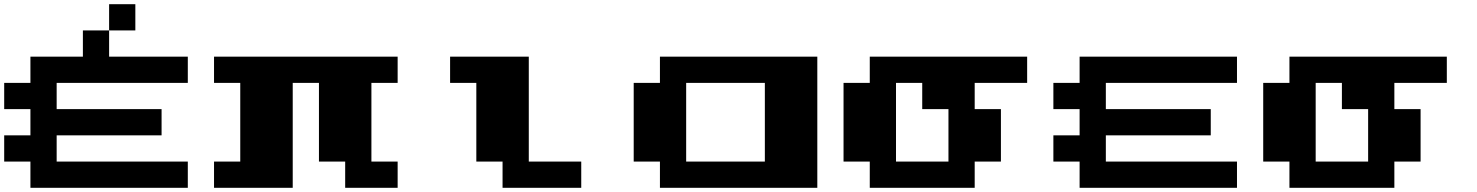

<svg xmlns="http://www.w3.org/2000/svg" viewBox="-20 -1020 7040 915"><path d="M625 -875H500V-1000H625ZM875 -750V-625H250V-500H750V-375H250V-250H875V-125H125V-250H0V-375H125V-500H0V-625H125V-750H375V-875H500V-750Z M1000 -125V-250H1125V-625H1000V-750H1875V-625H1750V-250H1875V-125H1625V-250H1500V-625H1375V-125Z M2375 -125V-250H2250V-625H2125V-750H2500V-250H2750V-125Z M3125 -125V-250H3000V-625H3125V-750H3875V-125ZM3250 -250H3625V-625H3250Z M4125 -125V-250H4000V-625H4125V-750H4875V-625H4625V-500H4750V-250H4625V-125ZM4250 -250H4500V-500H4375V-625H4250Z M5125 -125V-250H5000V-375H5125V-500H5000V-625H5125V-750H5875V-625H5250V-500H5750V-375H5250V-250H5875V-125Z M6125 -125V-250H6000V-625H6125V-750H6875V-625H6625V-500H6750V-250H6625V-125ZM6250 -250H6500V-500H6375V-625H6250Z"/></svg>

Font: Press Start 2P
Style: Regular
Weight: 400
Designer: CodeMan38
Foundry: CodeMan38
Version: Version 3.000